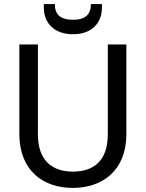

<svg xmlns="http://www.w3.org/2000/svg" viewBox="-20 -915 715 942"><path d="M480 -895H426C426 -847 402 -818 338 -818C273 -818 249 -847 249 -895H195V-878C195 -802 246 -747 338 -747C430 -747 480 -802 480 -877ZM75 -257C75 -77 193 7 337 7C481 7 600 -77 600 -257V-697H509V-256C509 -128 441 -73 338 -73C235 -73 166 -128 166 -256V-697H75Z"/></svg>

Font: Matrixport Regular
Style: Regular
Weight: 400
Designer: Ninad Kale (Devanagari), Jonny Pinhorn (Latin)
Foundry: Indian Type Foundry
Version: Version 3.200;PS 1.000;hotconv 16.6.54;makeotf.lib2.5.65590